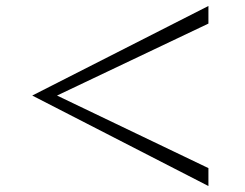

<svg xmlns="http://www.w3.org/2000/svg" viewBox="-20 -679 820 643"><path d="M678 -56 88 -359 678 -659V-600L171 -359L678 -116Z"/></svg>

Font: Kaisei HarunoUmi
Style: Regular
Weight: 400
Designer: Font-Kai, 金井和夫
Foundry: KAZUO KANAI
Version: Version 5.003